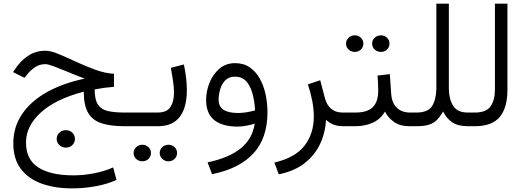

<svg xmlns="http://www.w3.org/2000/svg" viewBox="-20 -685 2852 1042"><path d="M287.6 68.8Q287.6 48.8 302 35.2Q316.4 21.5 337.4 21.5Q358.4 21.5 372.6 35.2Q386.7 48.8 386.7 68.8Q386.7 88.4 372.6 102.3Q358.4 116.2 337.4 116.2Q316.4 116.2 302 102.3Q287.6 88.4 287.6 68.8ZM52.2 92.8Q52.2 5.4 99.1 -64.7Q146 -134.8 233.2 -184.1Q320.3 -233.4 439.9 -258.3Q394.5 -275.4 351.1 -293.5Q307.6 -311.5 274.4 -324.2Q241.2 -336.9 226.1 -336.9Q193.8 -336.9 168.5 -319.1Q143.1 -301.3 124 -276.9L112.8 -262.7L50.8 -293.5L57.6 -303.7Q88.9 -352.5 130.9 -381.1Q172.9 -409.7 226.6 -409.7Q255.4 -409.7 298.6 -391.6Q341.8 -373.5 393.3 -349.6Q444.8 -325.7 497.8 -306.4Q550.8 -287.1 598.6 -284.7V-213.9Q572.3 -211.9 545.2 -208.3Q518.1 -204.6 493.7 -199.7Q493.7 -144 511.5 -117.4Q529.3 -90.8 565.2 -82.5Q601.1 -74.2 654.8 -74.2H694.3V0H656.2Q580.6 0 531.5 -15.9Q482.4 -31.7 458.5 -72.3Q434.6 -112.8 434.6 -187.5Q282.7 -147.9 201.9 -74.7Q121.1 -1.5 121.1 88.4Q121.1 180.7 187.7 223.6Q254.4 266.6 377.9 266.6Q431.6 266.6 488 256.1Q544.4 245.6 594.2 223.6L612.3 291.5Q563 314 499.5 325.7Q436 337.4 370.6 337.4Q279.3 337.4 207.3 312Q135.3 286.6 93.8 232.4Q52.2 178.2 52.2 92.8Z M674.3 -74.2H833.5Q885.7 -74.2 905 -104Q924.3 -133.8 924.3 -181.6Q924.3 -211.4 918.9 -246.8Q913.6 -282.2 907.2 -316.9L978 -335Q994.1 -258.8 994.1 -193.8Q994.1 -136.7 978.5 -93Q962.9 -49.3 928 -24.7Q893.1 0 834.5 0H674.3ZM846.7 145.5Q846.7 127 860.6 113.8Q874.5 100.6 894 100.6Q914.1 100.6 927.5 113.5Q940.9 126.5 940.9 145.5Q940.9 164.6 927.5 177.5Q914.1 190.4 894 190.4Q874.5 190.4 860.6 177.2Q846.7 164.1 846.7 145.5ZM705.1 145.5Q705.1 127 718.8 113.8Q732.4 100.6 752.4 100.6Q772.5 100.6 785.9 113.5Q799.3 126.5 799.3 145.5Q799.3 164.6 785.9 177.5Q772.5 190.4 752.4 190.4Q732.4 190.4 718.8 177.2Q705.1 164.1 705.1 145.5Z M1431.6 -76.2Q1431.6 64.9 1355.2 147.7Q1278.8 230.5 1130.9 260.3L1106.4 196.3Q1222.2 171.9 1286.1 120.4Q1350.1 68.8 1362.3 -13.7Q1342.3 -7.3 1316.9 -2.7Q1291.5 2 1269.5 2Q1186.5 2 1142.6 -33.4Q1098.6 -68.8 1098.6 -142.6Q1098.6 -189.9 1116.9 -235.8Q1135.3 -281.7 1170.4 -312Q1205.6 -342.3 1255.9 -342.3Q1302.7 -342.3 1335.9 -319.1Q1369.1 -295.9 1390.4 -257.6Q1411.6 -219.2 1421.6 -171.9Q1431.6 -124.5 1431.6 -76.2ZM1272 -71.8Q1294.4 -71.8 1318.1 -75.7Q1341.8 -79.6 1364.3 -85.9Q1361.3 -138.2 1349.6 -179.4Q1337.9 -220.7 1315.2 -244.9Q1292.5 -269 1255.4 -269Q1221.7 -269 1202.1 -248.5Q1182.6 -228 1174.6 -199.2Q1166.5 -170.4 1166.5 -145.5Q1166.5 -105.5 1193.8 -88.6Q1221.2 -71.8 1272 -71.8Z M1843.8 0Q1808.6 0 1785.4 -10.7Q1762.2 -21.5 1749.5 -35.2Q1745.6 35.6 1717 96.4Q1688.5 157.2 1633.3 200.4Q1578.1 243.7 1492.7 261.2L1469.2 197.3Q1583 170.4 1633.1 105Q1683.1 39.6 1683.1 -51.8Q1683.1 -92.3 1674.8 -136.2Q1666.5 -180.2 1650.9 -227.1L1717.8 -249.5L1742.7 -154.8Q1763.7 -74.2 1839.8 -74.2H1861.3V0Z M1999.5 -448.2Q1999.5 -466.8 2013.4 -480Q2027.3 -493.2 2046.9 -493.2Q2066.9 -493.2 2080.3 -480.2Q2093.8 -467.3 2093.8 -448.2Q2093.8 -429.2 2080.3 -416.3Q2066.9 -403.3 2046.9 -403.3Q2027.3 -403.3 2013.4 -416.5Q1999.5 -429.7 1999.5 -448.2ZM1857.9 -448.2Q1857.9 -466.8 1871.6 -480Q1885.3 -493.2 1905.3 -493.2Q1925.3 -493.2 1938.7 -480.2Q1952.1 -467.3 1952.1 -448.2Q1952.1 -429.2 1938.7 -416.3Q1925.3 -403.3 1905.3 -403.3Q1885.3 -403.3 1871.6 -416.5Q1857.9 -429.7 1857.9 -448.2ZM1841.8 -74.2H1909.7Q1972.7 -74.2 2002.7 -103Q2032.7 -131.8 2032.7 -194.8Q2032.7 -216.8 2031.5 -236.6Q2030.3 -256.3 2028.8 -274.9L2095.7 -282.7L2103 -176.3Q2106.4 -126.5 2133.5 -100.3Q2160.6 -74.2 2205.1 -74.2H2219.7V0H2204.1Q2149.9 0 2117.4 -23.7Q2085 -47.4 2069.3 -79.6Q2045.9 -38.6 2003.2 -19.3Q1960.4 0 1909.7 0H1841.8Z M2348.1 -206.1V-665H2416V-205.1Q2416 -149.4 2438.7 -111.8Q2461.4 -74.2 2518.6 -74.2H2537.6V0H2519Q2464.4 0 2433.1 -22Q2401.9 -43.9 2384.8 -80.1Q2369.6 -53.2 2352.5 -35.4Q2335.4 -17.6 2309.3 -8.8Q2283.2 0 2240.2 0H2200.2V-74.2H2239.7Q2303.7 -74.2 2325.7 -110.6Q2347.7 -147 2348.1 -206.1Z M2518.1 -74.2H2557.6Q2620.1 -74.2 2643.1 -108.9Q2666 -143.6 2666 -197.8V-665H2733.9V-198.2Q2733.9 -100.1 2691.9 -50Q2649.9 0 2557.1 0H2518.1Z"/></svg>

Font: Vazirmatn RD UI Light
Style: Regular
Weight: 300
Designer: Saber Rastikerdar
Foundry: Saber Rastikerdar
Version: Version 33.003